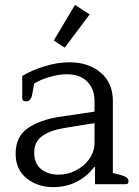

<svg xmlns="http://www.w3.org/2000/svg" viewBox="-20 -754 568 786"><path d="M200 -588 287 -734 347 -695 245 -559ZM44 -125Q44 -195 94 -229.5Q144 -264 226 -276L367 -297V-341Q367 -390 337 -420Q307 -450 253 -450Q222 -450 183.5 -439Q145 -428 120 -412L112 -368Q107 -339 86 -339Q79 -339 75 -342.5Q71 -346 71 -352V-443Q111 -467 163.5 -483Q216 -499 264 -499Q342 -499 392 -457Q442 -415 442 -340V-46L479 -36Q493 -32 499.5 -26.5Q506 -21 506 -12Q506 0 495 0H369V-70H365Q338 -33 295 -10.5Q252 12 197 12Q134 12 89 -24Q44 -60 44 -125ZM367 -170V-250L243 -230Q184 -220 152 -196.5Q120 -173 120 -129Q120 -85 148 -62Q176 -39 220 -39Q257 -39 291 -56.5Q325 -74 346 -104Q367 -134 367 -170Z"/></svg>

Font: Maitree
Style: Regular
Weight: 400
Designer: CadsonDemak Team
Foundry: CadsonDemak
Version: Version 1.000